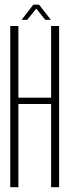

<svg xmlns="http://www.w3.org/2000/svg" viewBox="-20 -784 304 804"><path d="M23 0V-675H57V-375H194V-675H227.5V0H194V-348.5H57V0ZM70.5 -701 119.5 -764.5H143.5L193 -701H169.5L132 -748L94 -701Z"/></svg>

Font: Anybody Condensed ExtraLight
Style: Regular
Weight: 200
Width: 3
Designer: Tyler Finck
Foundry: Etcetera Type Company
Version: Version 1.010; ttfautohint (v1.8.3) -l 8 -r 50 -G 200 -x 14 